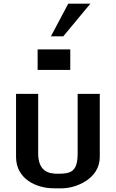

<svg xmlns="http://www.w3.org/2000/svg" viewBox="-20 -1009 627 1041"><path d="M67 -158C67 -38 178 12 272 12H316C390 12 521 -38 521 -158V-500H401V-178C401 -78 365 -67 294 -67C245 -67 187 -78 187 -178V-500H67ZM184 -741V-630H361V-741ZM470 -989H350L256 -812H323Z"/></svg>

Font: Perun SemiBold
Style: Regular
Weight: 600
Foundry: Copyright (c) Stefan Peev, Context Ltd, 2016
Version: Version 1.089